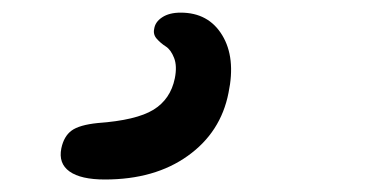

<svg xmlns="http://www.w3.org/2000/svg" viewBox="-20 -63 613 304"><path d="M146 221.2Q107.9 221.2 90.1 208.5Q72.3 195.8 77.1 171.9Q81.1 152.8 93.3 143.8Q105.5 134.8 134.8 131.8Q195.8 127.4 222.9 110.8Q250 94.2 256.8 61Q260.7 41.5 255.6 28.6Q250.5 15.6 242.4 10.5Q234.4 5.4 228.3 -1.5Q222.2 -8.3 224.1 -17.1Q225.6 -28.3 236.8 -35.6Q248 -43 266.1 -43Q310.1 -43 331.8 -7.3Q353.5 28.3 341.8 84Q329.6 146.5 277.3 183.8Q225.1 221.2 146 221.2Z"/></svg>

Font: Shantell Sans Normal
Style: Italic
Weight: 400
Italic angle: -11.31°
Designer: Stephen Nixon, Anya Danilova, Shantell Martin
Foundry: Arrow Type
Version: Version 1.006;[559af2be0]